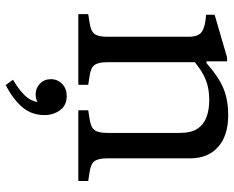

<svg xmlns="http://www.w3.org/2000/svg" viewBox="-94 -476 827 679"><g transform="rotate(90 319.5 -136.5)"><path d="M30 0V-35L55 -39Q89 -43 99.5 -56.5Q110 -70 110 -101V-390Q110 -425 92 -437Q74 -449 32 -452V-482L183 -526H197V-453H203Q250 -495 291 -512.5Q332 -530 388 -530Q459 -530 499.5 -494.5Q540 -459 540 -395V-101Q540 -70 550.5 -56.5Q561 -43 594 -39L620 -35V0H370V-35L395 -39Q429 -43 439.5 -56.5Q450 -70 450 -101V-360Q450 -399 435.5 -421Q421 -443 395 -453Q369 -463 333 -463Q293 -463 262 -450.5Q231 -438 200 -412V-101Q200 -70 210.5 -56.5Q221 -43 254 -39L280 -35V0ZM281 257 262 231Q306 205 324.5 181Q343 157 343 123L368 96Q368 120 352.5 135.5Q337 151 314 151Q292 151 276 136Q260 121 260 97Q260 73 277 57Q294 41 319 41Q353 41 370 65Q387 89 387 119Q387 165 359.5 197.5Q332 230 281 257Z"/></g></svg>

Font: Hedvig Letters Serif 18pt
Style: Regular
Weight: 400
Designer: Alexander Örn & Tor Weibull
Foundry: Kanon Foundry
Version: Version 1.000